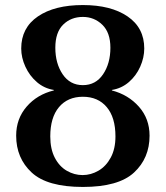

<svg xmlns="http://www.w3.org/2000/svg" viewBox="-20 -730 656 760"><path d="M44 -193Q44 -260 85.5 -308Q127 -356 193 -372V-374Q155 -380 126 -405Q97 -430 80.5 -466Q64 -502 64 -538Q64 -620 130 -665Q196 -710 308 -710Q419 -710 485 -665Q551 -620 551 -538Q551 -502 535 -466Q519 -430 490 -405Q461 -380 423 -374V-372Q488 -355 530 -307.5Q572 -260 572 -193Q572 -104 510.5 -47Q449 10 308 10Q167 10 105.5 -47Q44 -104 44 -193ZM417 -541Q417 -601 385 -632Q353 -663 308 -663Q261 -663 230 -632.5Q199 -602 199 -541Q199 -479 228 -436Q257 -393 308 -393Q359 -393 388 -436Q417 -479 417 -541ZM437 -190Q437 -265 402.5 -306Q368 -347 308 -347Q248 -347 213.5 -306Q179 -265 179 -190Q179 -140 197 -105.5Q215 -71 244.5 -54Q274 -37 307 -37Q340 -37 370 -54.5Q400 -72 418.5 -106.5Q437 -141 437 -190Z"/></svg>

Font: Trirong SemiBold
Style: Regular
Weight: 600
Designer: Katatrad Team
Foundry: CadsonDemak
Version: Version 1.001